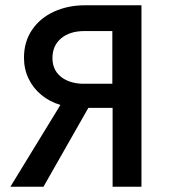

<svg xmlns="http://www.w3.org/2000/svg" viewBox="-20 -710 652 731"><path d="M408.7 1V-299.3H316.4L145.5 1H19.5L210 -310.5Q168.9 -322.8 137.7 -348.4Q106.4 -374 88.9 -410.4Q71.3 -446.8 71.3 -490.2Q71.3 -551.3 102.3 -596.7Q133.3 -642.1 186.3 -666Q239.3 -689.9 303.2 -689.9H518.6V1ZM407.7 -591.8H302.2Q246.1 -591.8 212.9 -564.2Q179.7 -536.6 179.7 -488.8Q179.7 -445.3 210 -419.4Q240.2 -393.6 292 -391.1H407.7Z"/></svg>

Font: Acari Sans SemiBold
Style: Regular
Weight: 600
Designer: Alfredo Marco Pradil and Stefan Peev
Foundry: Hanken Design Co.
Version: Version 1.045;January 11, 2019;FontCreator 11.5.0.2425 64-bi